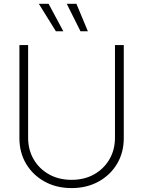

<svg xmlns="http://www.w3.org/2000/svg" viewBox="-20 -960 738 990"><path d="M349.1 9.8Q271 9.8 210.2 -23.7Q149.4 -57.1 114.7 -115.2Q80.1 -173.3 80.1 -247.6V-727.5H125V-250Q125 -187.5 153.6 -138.4Q182.1 -89.4 232.7 -61Q283.2 -32.7 349.1 -32.7Q415 -32.7 465.3 -61Q515.6 -89.4 544.2 -138.4Q572.8 -187.5 572.8 -250V-727.5H618.2V-247.6Q618.2 -173.3 583.5 -115.2Q548.8 -57.1 488 -23.7Q427.2 9.8 349.1 9.8ZM395 -798.8 324.2 -940.4H374L433.1 -798.8ZM268.1 -798.8 180.2 -940.4H230.5L306.6 -798.8Z"/></svg>

Font: Inter 24pt ExtraLight
Style: Regular
Weight: 250
Designer: Rasmus Andersson
Foundry: rsms
Version: Version 4.001;git-66647c0bb